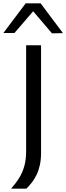

<svg xmlns="http://www.w3.org/2000/svg" viewBox="-52 -988 402 1166"><path d="M15.1 157.8Q44.1 125.4 64.5 92.5Q84.8 59.6 95.6 21Q106.4 -17.6 106.7 -67.8V-273.3V-474.7Q106.7 -541.9 106.7 -597.6Q106.7 -653.3 106.7 -713H197.3Q197.3 -653.3 197.3 -597.6Q197.3 -541.9 197.3 -474.7V-295.8Q197.3 -233.5 197.3 -174.6Q197.3 -115.6 197.3 -59.4Q197.3 -19.1 190.2 13.8Q183 46.6 170.4 72.8Q157.8 98.9 141.8 119.8Q125.7 140.7 107.9 157.8ZM263.7 -785.5Q232.1 -822.9 200.8 -859.3Q169.4 -895.7 137.2 -933.7H161.2Q129.2 -896.2 98.3 -860.2Q67.4 -824.2 35.6 -787.5H-31.6Q2.1 -832.2 36 -877.3Q70 -922.4 104.1 -967.9H194.7Q228.5 -922.4 262.5 -877.1Q296.5 -831.8 330.4 -786.8Z"/></svg>

Font: Commissioner Thin
Style: Regular
Weight: 100
Designer: Kostas Bartsokas
Foundry: Kostas Bartsokas
Version: Version 1.001;gftools[0.9.23]